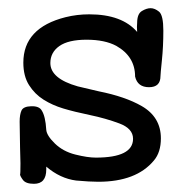

<svg xmlns="http://www.w3.org/2000/svg" viewBox="-20 -423 424 469"><path d="M214 -38Q305 -38 305 -84Q305 -109 271.5 -121.5Q238 -134 199.5 -142Q161 -150 134.5 -158Q108 -166 86.5 -179.5Q65 -193 51 -215Q37 -237 37 -270Q37 -355 140 -381Q168 -388 198 -388Q278 -388 315 -345Q314 -359 315 -367Q315 -389 326.5 -396Q338 -403 348 -403Q358 -403 368.5 -394.5Q379 -386 379 -348Q379 -310 375.5 -276Q372 -242 372 -237Q372 -210 344 -210Q316 -210 310 -236Q310 -285 264 -311Q236 -326 191.5 -326Q147 -326 125 -310.5Q103 -295 103 -269Q103 -231 170 -212Q190 -207 221 -200Q286 -187 326 -164Q373 -137 373 -85Q373 -51 356 -31Q313 21 220 21Q199 21 166 18Q127 13 93 -16Q93 -16 93 -9Q93 26 63 26Q43 26 36 16.5Q29 7 29 3Q30 3 30 -24Q29 -50 28 -126Q28 -143 32.5 -153Q37 -163 56.5 -163.5Q76 -164 82 -153Q91 -139 93 -106Q94 -92 114 -72.5Q134 -53 164 -45.5Q194 -38 214 -38Z"/></svg>

Font: Scratch Savers
Style: Book
Weight: 400
Designer: Pablo Impallari, Rodrigo Fuenzalida, Brenda Gallo
Foundry: Pablo Impallari, Rodrigo Fuenzalida, Brenda Gallo
Version: Version 4.0b1